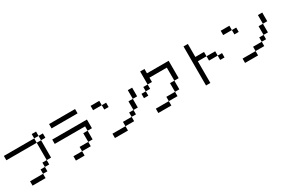

<svg xmlns="http://www.w3.org/2000/svg" viewBox="150 -2367 5701 3834"><g transform="rotate(-30 3000.0 -450.0)"><path d="M800 -300H700V-700H800ZM0 -700V-800H700V-700ZM800 -700V-800H900V-700ZM800 -900V-800H700V-900ZM200 0V-100H500V0ZM500 -100V-200H600V-100ZM600 -200V-300H700V-200Z M1000 -500V-600H1800V-400H1700V-500ZM1100 -800V-900H1700V-800ZM1200 0V-100H1400V0ZM1400 -100V-200H1600V-100ZM1600 -200V-400H1700V-200Z M2800 -500V-300H2700V-500ZM2000 -700V-800H2200V-700ZM2800 -700H2900V-500H2800ZM2100 0V-100H2400V0ZM2200 -700H2300V-600H2200ZM2400 -100V-200H2600V-100ZM2600 -200V-300H2700V-200Z M3000 -400V-500H3100V-400ZM3200 -500H3100V-600H3200ZM3200 -600V-900H3300V-800H3800V-400H3700V-700H3300V-600ZM3400 -100V-200H3600V-100ZM3400 0H3100V-100H3400ZM3600 -200V-400H3700V-200Z M4800 -400V-300H4700V-400ZM4200 0V-900H4300V-600H4500V-500H4300V0ZM4500 -500H4700V-400H4500Z M5800 -500V-300H5700V-500ZM5000 -700V-800H5200V-700ZM5800 -700H5900V-500H5800ZM5100 0V-100H5400V0ZM5200 -700H5300V-600H5200ZM5400 -100V-200H5600V-100ZM5600 -200V-300H5700V-200Z"/></g></svg>

Font: GalmuriMono9 Regular
Style: Regular
Weight: 400
Designer: Lee Minseo (quiple)
Version: Version 2.399;hotconv 1.1.1;makeotfexe 2.6.0 DEVELOPMENT